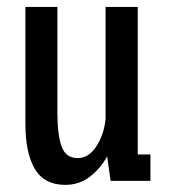

<svg xmlns="http://www.w3.org/2000/svg" viewBox="-20 -520 490 552"><path d="M167.5 11.5Q107.5 11.5 80.2 -34.2Q53 -80 53 -164.5V-500H145V-195Q145 -134 156.8 -99.8Q168.5 -65.5 203.5 -65.5Q235.5 -65.5 257.5 -100Q279.5 -134.5 283.5 -178.5V-500H376V-76H412.5V0H298L288 -70.5Q269 -35.5 238.5 -12Q208 11.5 167.5 11.5Z"/></svg>

Font: Trispace Condensed
Style: Regular
Weight: 400
Width: 3
Designer: Tyler Finck
Foundry: Etcetera Type Company
Version: Version 1.210; ttfautohint (v1.8.3)